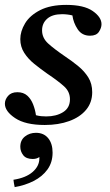

<svg xmlns="http://www.w3.org/2000/svg" viewBox="-20 -499 449 785"><path d="M163 12Q84 12 42 -16Q0 -44 0 -75Q0 -92 13 -107Q26 -122 51 -122Q76 -122 91.5 -108Q107 -94 115.5 -72Q124 -50 127 -28Q138 -25 148.5 -24Q159 -23 169 -23Q210 -23 238 -40.5Q266 -58 266 -93Q266 -124 242.5 -145.5Q219 -167 173 -198Q146 -217 120.5 -237.5Q95 -258 79 -283Q63 -308 63 -339Q63 -371 82.5 -403.5Q102 -436 144 -457.5Q186 -479 251 -479Q323 -479 359 -454Q395 -429 395 -400Q395 -385 384.5 -369Q374 -353 348 -353Q315 -353 297.5 -379.5Q280 -406 276 -436Q255 -441 234 -441Q194 -441 173 -422.5Q152 -404 152 -375Q152 -344 176.5 -321.5Q201 -299 248 -267Q275 -249 300 -228.5Q325 -208 341 -182.5Q357 -157 357 -122Q357 -80 332 -50Q307 -20 263 -4Q219 12 163 12ZM127 44Q159 44 177 66Q195 88 195 125Q195 165 174 194Q153 223 117.5 241Q82 259 40 266Q39 261 37 250.5Q35 240 35 236Q86 228 113.5 204Q141 180 141 148V143Q130 151 114 151Q87 151 75 135.5Q63 120 63 101Q63 74 82 59Q101 44 127 44Z"/></svg>

Font: Castoro
Style: Italic
Weight: 400
Italic angle: -11°
Designer: John Hudson with Paul Hanslow, assisted by Kaja Sojewska.
Foundry: Tiro Typeworks Ltd.
Version: Version 2.04